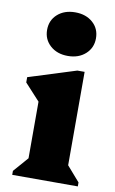

<svg xmlns="http://www.w3.org/2000/svg" viewBox="-87 -812 514 859"><g transform="rotate(10 170.0 -382.5)"><path d="M32 0V-18L107 -104L91 -76V-374L134 -296L22 -418V-442L238 -510H271V-76L255 -104L330 -18V0ZM184 -567Q135 -567 104 -595Q73 -623 73 -666Q73 -710 104 -737.5Q135 -765 184 -765Q233 -765 264 -737.5Q295 -710 295 -666Q295 -623 264 -595Q233 -567 184 -567Z"/></g></svg>

Font: Platypi Light ExtraBold
Style: Regular
Weight: 800
Version: Version 1.200